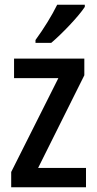

<svg xmlns="http://www.w3.org/2000/svg" viewBox="-20 -786 407 806"><path d="M336 -757V-766H220C198 -721 164 -666 129 -618V-606H195C239 -643 310 -717 336 -757ZM341 0V-81H140L334 -470V-540H39V-458H225L27 -64V0Z"/></svg>

Font: Noto Sans Armenian Condensed Medium
Style: Regular
Weight: 500
Width: 3
Designer: Monotype Design Team
Foundry: Monotype Imaging Inc.
Version: Version 2.008